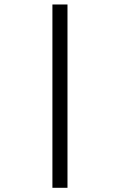

<svg xmlns="http://www.w3.org/2000/svg" viewBox="-20 -748 540 878"><path d="M219.7 -727.5H288.6V110.8H219.7Z"/></svg>

Font: Caudex
Style: Regular
Weight: 400
Version: Version 1.04